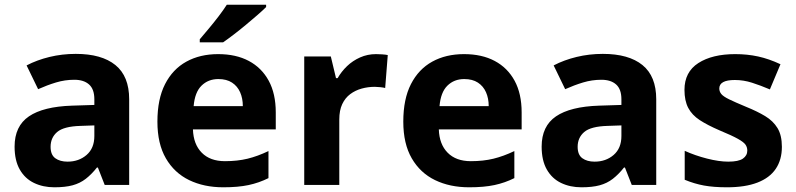

<svg xmlns="http://www.w3.org/2000/svg" viewBox="-20 -786 3381 816"><path d="M302 -557Q412 -557 470.5 -509.5Q529 -462 529 -364V0H425L396 -74H392Q369 -45 344.5 -26Q320 -7 288.5 1.5Q257 10 211 10Q163 10 124.5 -8.5Q86 -27 64 -65.5Q42 -104 42 -163Q42 -250 103 -291.5Q164 -333 286 -337L381 -340V-364Q381 -407 358.5 -427Q336 -447 296 -447Q256 -447 218 -435.5Q180 -424 142 -407L93 -508Q137 -531 190.5 -544Q244 -557 302 -557ZM323 -251Q251 -249 223 -225Q195 -201 195 -162Q195 -128 215 -113.5Q235 -99 267 -99Q315 -99 348 -127.5Q381 -156 381 -208V-253Z M907 -556Q983 -556 1037.5 -527Q1092 -498 1122 -443Q1152 -388 1152 -308V-236H800Q802 -173 837.5 -137Q873 -101 936 -101Q989 -101 1032 -111.5Q1075 -122 1121 -144V-29Q1081 -9 1036.5 0.5Q992 10 929 10Q847 10 784 -20.5Q721 -51 685 -113Q649 -175 649 -269Q649 -365 681.5 -428.5Q714 -492 772 -524Q830 -556 907 -556ZM908 -450Q865 -450 836.5 -422Q808 -394 803 -335H1012Q1012 -368 1000.5 -394Q989 -420 966 -435Q943 -450 908 -450ZM1111 -756Q1097 -742 1074 -722Q1051 -702 1024.5 -680Q998 -658 972.5 -638.5Q947 -619 928 -606H829V-619Q845 -638 866.5 -663.5Q888 -689 909 -716.5Q930 -744 944 -766H1111Z M1578 -556Q1589 -556 1604 -555Q1619 -554 1628 -552L1617 -412Q1610 -414 1596.5 -415.5Q1583 -417 1573 -417Q1544 -417 1517 -409.5Q1490 -402 1468.5 -386Q1447 -370 1434.5 -343.5Q1422 -317 1422 -278V0H1273V-546H1386L1408 -454H1415Q1431 -482 1455 -505Q1479 -528 1510.5 -542Q1542 -556 1578 -556Z M1952 -556Q2028 -556 2082.5 -527Q2137 -498 2167 -443Q2197 -388 2197 -308V-236H1845Q1847 -173 1882.5 -137Q1918 -101 1981 -101Q2034 -101 2077 -111.5Q2120 -122 2166 -144V-29Q2126 -9 2081.5 0.5Q2037 10 1974 10Q1892 10 1829 -20.5Q1766 -51 1730 -113Q1694 -175 1694 -269Q1694 -365 1726.5 -428.5Q1759 -492 1817 -524Q1875 -556 1952 -556ZM1953 -450Q1910 -450 1881.5 -422Q1853 -394 1848 -335H2057Q2057 -368 2045.5 -394Q2034 -420 2011 -435Q1988 -450 1953 -450Z M2542 -557Q2652 -557 2710.5 -509.5Q2769 -462 2769 -364V0H2665L2636 -74H2632Q2609 -45 2584.5 -26Q2560 -7 2528.5 1.5Q2497 10 2451 10Q2403 10 2364.5 -8.5Q2326 -27 2304 -65.5Q2282 -104 2282 -163Q2282 -250 2343 -291.5Q2404 -333 2526 -337L2621 -340V-364Q2621 -407 2598.5 -427Q2576 -447 2536 -447Q2496 -447 2458 -435.5Q2420 -424 2382 -407L2333 -508Q2377 -531 2430.5 -544Q2484 -557 2542 -557ZM2563 -251Q2491 -249 2463 -225Q2435 -201 2435 -162Q2435 -128 2455 -113.5Q2475 -99 2507 -99Q2555 -99 2588 -127.5Q2621 -156 2621 -208V-253Z M3303 -162Q3303 -107 3277 -68.5Q3251 -30 3199 -10Q3147 10 3070 10Q3013 10 2972 2.5Q2931 -5 2890 -22V-145Q2934 -125 2985 -112Q3036 -99 3075 -99Q3119 -99 3137.5 -112Q3156 -125 3156 -146Q3156 -160 3148.5 -171Q3141 -182 3116 -196Q3091 -210 3038 -232Q2987 -254 2954 -275.5Q2921 -297 2905 -327.5Q2889 -358 2889 -404Q2889 -480 2948 -518Q3007 -556 3105 -556Q3156 -556 3202 -546Q3248 -536 3297 -513L3252 -406Q3212 -423 3176 -434.5Q3140 -446 3103 -446Q3070 -446 3053.5 -437Q3037 -428 3037 -410Q3037 -397 3045.5 -386.5Q3054 -376 3078.5 -364Q3103 -352 3151 -332Q3198 -313 3232 -292.5Q3266 -272 3284.5 -241.5Q3303 -211 3303 -162Z"/></svg>

Font: Noto Sans Armenian
Style: Regular
Weight: 400
Designer: Monotype Design Team
Foundry: Monotype Imaging Inc.
Version: Version 2.007